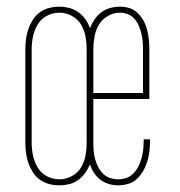

<svg xmlns="http://www.w3.org/2000/svg" viewBox="-20 -548 540 576"><path d="M158 8Q142 8 127 4Q112 0 99.5 -9Q87 -18 78.5 -31.5Q70 -45 65 -59.5Q60 -74 58 -89.5Q56 -105 56 -120V-400Q56 -415 58 -430.5Q60 -446 65 -460.5Q70 -475 78.5 -488.5Q87 -502 99.5 -511Q112 -520 127 -524Q142 -528 158 -528Q173 -528 188 -524Q203 -520 215 -511.5Q227 -503 236 -490.5Q245 -478 250 -463Q255 -477 263.5 -489.5Q272 -502 284 -511Q296 -520 310.5 -524Q325 -528 340 -528Q355 -528 369 -523.5Q383 -519 393.5 -508.5Q404 -498 411 -485Q418 -472 421.5 -458Q425 -444 426.5 -429.5Q428 -415 428 -400V-251H260V-120Q260 -107 261 -94.5Q262 -82 265.5 -70Q269 -58 274.5 -47Q280 -36 289 -27Q298 -18 310.5 -14Q323 -10 335 -10Q348 -10 360 -14.5Q372 -19 381 -28.5Q390 -38 395.5 -49.5Q401 -61 404.5 -73Q408 -85 409.5 -98Q411 -111 411 -124Q411 -125 411 -126.5Q411 -128 411 -130H430Q430 -128 430 -126Q430 -124 430 -123Q430 -107 428 -92Q426 -77 421.5 -62.5Q417 -48 409.5 -35Q402 -22 391 -11.5Q380 -1 365 3.5Q350 8 335 8Q321 8 307 4Q293 0 281.5 -8.5Q270 -17 262 -29.5Q254 -42 250 -55Q244 -41 235.5 -29Q227 -17 214.5 -8Q202 1 187.5 4.5Q173 8 158 8ZM260 -269H409V-400Q409 -412 408 -424Q407 -436 404 -448Q401 -460 396 -471.5Q391 -483 383 -492Q375 -501 363.5 -505.5Q352 -510 340 -510Q321 -510 303.5 -500Q286 -490 276.5 -473.5Q267 -457 263.5 -438Q260 -419 260 -400ZM158 -10Q177 -10 195 -19.5Q213 -29 223 -45.5Q233 -62 236.5 -81.5Q240 -101 240 -120V-400Q240 -419 236.5 -438.5Q233 -458 223 -474.5Q213 -491 195 -500.5Q177 -510 158 -510Q138 -510 120.5 -500.5Q103 -491 93 -474.5Q83 -458 79 -438.5Q75 -419 75 -400V-120Q75 -101 79 -81.5Q83 -62 93 -45.5Q103 -29 120.5 -19.5Q138 -10 158 -10Z"/></svg>

Font: Iosevka SS04 Thin
Style: Regular
Weight: 100
Monospace: yes
Designer: Belleve Invis
Foundry: Belleve Invis
Version: Version 19.0.0; ttfautohint (v1.8.4)